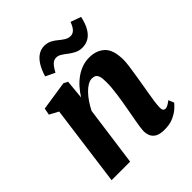

<svg xmlns="http://www.w3.org/2000/svg" viewBox="-219 -915 1055 1055"><g transform="rotate(-45 309.0 -387.0)"><path d="M245.5 -440Q262 -466.5 282 -489Q302 -511.5 325.5 -528.2Q349 -545 375.5 -554.5Q402 -564 432 -564Q488 -564 522.5 -531.5Q557 -499 557 -419.5Q557 -403 552.8 -372.2Q548.5 -341.5 543 -307.8Q537.5 -274 533 -247Q529 -221.5 524 -194Q519 -166.5 515.5 -140.8Q512 -115 511.5 -96.5Q511.5 -78.5 517 -73.2Q522.5 -68 529 -68Q537.5 -68 547.5 -73Q557.5 -78 574 -90.5L587 -58.5Q582 -51 564 -34.2Q546 -17.5 516.5 -3.8Q487 10 446 10Q409 10 390 -1.2Q371 -12.5 364 -30.2Q357 -48 357 -67Q357.5 -78.5 359.8 -95.5Q362 -112.5 365.8 -133Q369.5 -153.5 373.5 -175.2Q377.5 -197 381 -217Q384.5 -238 388.8 -261.8Q393 -285.5 396.2 -310.2Q399.5 -335 401.8 -358.8Q404 -382.5 403.5 -403Q403.5 -430.5 399 -445.2Q394.5 -460 385.2 -466Q376 -472 361 -472Q345 -472 328 -462Q311 -452 294 -434.5Q277 -417 261.8 -394.5Q246.5 -372 234 -347L186.5 0H42.5L105.5 -470.5L53.5 -498.5L61 -538L232 -564L256 -551.5ZM187.5 -661.5Q200 -702.5 217.2 -729.8Q234.5 -757 256 -770.5Q277.5 -784 301.5 -784Q327 -784 345.5 -774.2Q364 -764.5 379.2 -751.5Q394.5 -738.5 410 -728.8Q425.5 -719 444.5 -719Q459.5 -719 472.8 -731Q486 -743 498 -774.5L558.5 -753Q549 -709 532.5 -681.2Q516 -653.5 493.8 -640.8Q471.5 -628 444.5 -628Q420.5 -628 401 -637.8Q381.5 -647.5 365.2 -660.2Q349 -673 334 -682.5Q319 -692 303 -692Q285 -692 271 -678Q257 -664 242 -635.5Z"/></g></svg>

Font: Merriweather 28pt ExtraBold
Style: Italic
Weight: 800
Italic angle: -7.8°
Version: Version 2.101